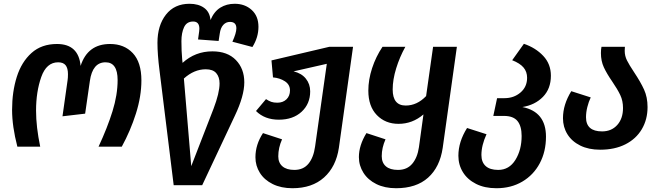

<svg xmlns="http://www.w3.org/2000/svg" viewBox="-20 -777 3503 1017"><path d="M44 -195Q44 -291 69 -370Q94 -449 147 -496.5Q200 -544 282 -544Q396 -544 407 -428Q444 -544 563 -544Q638 -544 683.5 -495.5Q729 -447 729 -351Q729 -267 700 -175.5Q671 -84 625 0H502Q549 -101 576 -188Q603 -275 603 -353Q603 -447 539 -447Q470 -447 456 -348L431 -175L311 -161L338 -352Q340 -364 340 -384Q340 -416 327.5 -431.5Q315 -447 288 -447Q226 -447 198.5 -369Q171 -291 171 -191Q171 -105 193 0H72Q44 -108 44 -195Z M1211 -556Q1232 -602 1232 -627Q1232 -661 1198 -661Q1177 -661 1162.5 -645Q1148 -629 1144 -599L1138 -560L1029 -568L1035 -611Q1036 -616 1036 -625Q1036 -663 1003 -663Q969 -663 955 -633Q941 -603 941 -559Q941 -505 945 -463L947 -444Q1014 -505 1105 -505Q1185 -505 1229.5 -459Q1274 -413 1274 -341Q1274 -269 1224 -164L1051 204H900L825 -403Q814 -489 814 -550Q814 -642 859 -699.5Q904 -757 984 -757Q1031 -757 1061 -735.5Q1091 -714 1095 -671Q1114 -716 1147 -736.5Q1180 -757 1223 -757Q1277 -757 1313 -724.5Q1349 -692 1349 -635Q1349 -579 1317 -528ZM954 -361 993 103 1111 -201Q1143 -285 1143 -335Q1143 -369 1125.5 -389.5Q1108 -410 1070 -410Q1008 -410 954 -361Z M1850 -529 1775 6Q1760 106 1696.5 163Q1633 220 1529 220Q1469 220 1424.5 198Q1380 176 1356.5 138.5Q1333 101 1333 56Q1333 -11 1373 -72L1474 -39Q1454 6 1454 51Q1454 85 1476 104Q1498 123 1539 123Q1587 123 1614 90Q1641 57 1649 -1L1711 -439L1535 -399Q1577 -389 1600 -360.5Q1623 -332 1623 -293Q1623 -227 1577.5 -185Q1532 -143 1457 -143Q1382 -143 1336 -189L1389 -252Q1404 -242 1417 -237.5Q1430 -233 1449 -233Q1479 -233 1497.5 -251Q1516 -269 1516 -298Q1516 -329 1489 -346.5Q1462 -364 1426 -367L1418 -457L1724 -529Z M2400 -529 2325 6Q2310 108 2247.5 164Q2185 220 2078 220Q2018 220 1973.5 198Q1929 176 1905 138Q1881 100 1881 55Q1881 -7 1921 -72L2022 -39Q2002 6 2002 50Q2002 85 2024 104Q2046 123 2088 123Q2136 123 2163.5 90.5Q2191 58 2199 3L2223 -171Q2165 -121 2091 -121Q2021 -121 1976 -167.5Q1931 -214 1931 -297Q1931 -355 1951 -416Q1971 -477 2006 -529H2127Q2097 -475 2078.5 -415Q2060 -355 2060 -303Q2060 -218 2129 -218Q2189 -218 2237 -268L2274 -529Z M2872 -53Q2872 26 2839 88Q2806 150 2746.5 185Q2687 220 2610 220H2609Q2547 220 2501.5 197Q2456 174 2432 135Q2408 96 2408 48Q2408 -26 2454 -99L2557 -66Q2530 -7 2530 44Q2530 82 2552.5 102.5Q2575 123 2619 123Q2677 123 2710 70Q2743 17 2743 -57Q2743 -109 2721 -136Q2699 -163 2649 -163H2593L2613 -257H2652Q2702 -257 2737 -287Q2772 -317 2772 -365Q2772 -397 2753 -419.5Q2734 -442 2693 -458L2755 -545Q2817 -524 2857.5 -481Q2898 -438 2898 -376Q2898 -307 2856 -264Q2814 -221 2747 -210Q2872 -185 2872 -53Z M3339 -394Q3373 -343 3391.5 -302.5Q3410 -262 3410 -210Q3410 -144 3379.5 -92.5Q3349 -41 3292.5 -12.5Q3236 16 3159 16Q3098 16 3053.5 -6Q3009 -28 2985.5 -66Q2962 -104 2962 -151Q2962 -223 3006 -294L3109 -261Q3098 -238 3091 -210Q3084 -182 3084 -156Q3084 -81 3169 -81Q3219 -81 3249.5 -115Q3280 -149 3280 -205Q3280 -243 3265.5 -273.5Q3251 -304 3223 -345Q3194 -387 3178.5 -420.5Q3163 -454 3163 -496Q3163 -516 3166 -529H3290Q3289 -523 3289 -508Q3289 -481 3301 -457Q3313 -433 3339 -394Z"/></svg>

Font: FiraGO Medium
Style: Italic
Weight: 500
Italic angle: -8°
Designer: bBox Type GmbH
Foundry: bBox Type GmbH
Version: Version 1.001